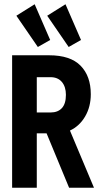

<svg xmlns="http://www.w3.org/2000/svg" viewBox="-20 -883 478 903"><path d="M37 0V-623H211Q311 -623 359 -574Q407 -525 407 -440Q407 -381 380.5 -335.5Q354 -290 309 -269L422 0H305L199 -256H153V0ZM153 -354H218Q252 -354 271 -374.5Q290 -395 290 -437Q290 -475 271 -497.5Q252 -520 218 -520H153ZM158 -662 57 -809 143 -863 216 -695ZM303 -662 202 -809 288 -863 361 -695Z"/></svg>

Font: Inconsolata SemiCondensed ExtraBold
Style: Regular
Weight: 800
Width: 4
Monospace: yes
Designer: Raph Levien, Cyreal, Brenton Simpson
Foundry: Raph Levien, Cyreal, Google
Version: Version 3.100; ttfautohint (v1.8.4.7-5d5b)